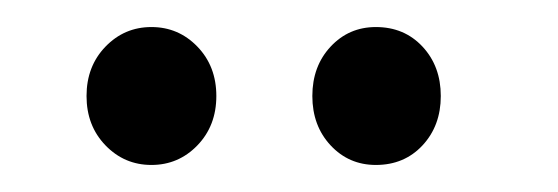

<svg xmlns="http://www.w3.org/2000/svg" viewBox="-20 -755 413 142"><path d="M58 -647.5Q44 -662 44 -684Q44 -706 58 -720.5Q72 -735 92 -735Q112 -735 126 -720.5Q140 -706 140 -684Q140 -662 126 -647.5Q112 -633 92 -633Q72 -633 58 -647.5ZM258 -735Q279 -735 292.5 -720.5Q306 -706 306 -684Q306 -662 292.5 -647.5Q279 -633 258 -633Q238 -633 224.5 -647.5Q211 -662 211 -684Q211 -706 224.5 -720.5Q238 -735 258 -735Z"/></svg>

Font: Trueno
Style: Lt
Weight: 300
Designer: Julieta Ulanovsky
Foundry: Julieta Ulanovsky
Version: Version 3.001b